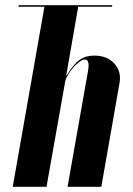

<svg xmlns="http://www.w3.org/2000/svg" viewBox="-20 -719 512 739"><path d="M411 -693H281L235 -429H237Q262 -471 285.5 -488Q309 -505 343 -505Q392 -505 420 -474.5Q448 -444 440 -399L370 0H240L319 -447Q326 -490 307 -490Q298 -490 285.5 -481Q273 -472 261.5 -458.5Q250 -445 241 -429.5Q232 -414 230 -400L159 0H29L151 -693H51L52 -699H412Z"/></svg>

Font: Moniqa Black Ita Display
Style: Italic
Weight: 900
Italic angle: -10°
Designer: Rajesh Rajput
Foundry: Rajesh Rajput
Version: Version 1.000